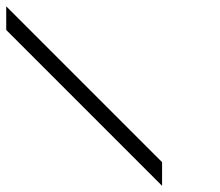

<svg xmlns="http://www.w3.org/2000/svg" viewBox="-20 -687 707 616"><path d="M500 -90.8 0 -590.8V-666.7L500 -166.7Z"/></svg>

Font: 0xA000-Squareish-Mono
Style: Squareish-Mono
Weight: 400
Version: Version 0.1